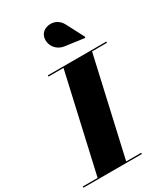

<svg xmlns="http://www.w3.org/2000/svg" viewBox="-290 -1141 1095 1251"><g transform="rotate(-30 257.5 -516.0)"><path d="M310 -859 452.5 -839.5 456.5 -845.5 387.5 -978C349 -1051.5 262 -1039.5 235 -1000.5C202 -952.5 230.5 -870 310 -859ZM-45 -9V0H395V-9H282L448 -741H560V-750H120V-741H233L67 -9Z"/></g></svg>

Font: Bodoni* 24pt Fatface
Style: Italic
Weight: 900
Italic angle: -13°
Version: Version 2.3